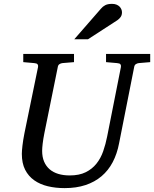

<svg xmlns="http://www.w3.org/2000/svg" viewBox="-20 -947 789 983"><path d="M690.9 -624Q682.1 -623 675.3 -618.4Q668.5 -613.8 667 -604L589.8 -213.9Q579.6 -159.7 557.1 -116.9Q534.7 -74.2 499.8 -44.7Q464.8 -15.1 417.7 0.5Q370.6 16.1 311 16.1Q264.6 16.1 224.9 6.6Q185.1 -2.9 155.3 -23.9Q125.5 -44.9 108.6 -78.1Q91.8 -111.3 91.8 -159.2Q91.8 -174.3 95 -201.7Q98.1 -229 105 -264.2L174.8 -604Q176.3 -612.3 172.4 -617.7Q168.5 -623 154.8 -624L99.1 -628.9V-670.9H358.9V-628.9L299.8 -624Q291 -623 284.2 -618.4Q277.3 -613.8 275.9 -604L207 -264.2Q201.2 -234.9 198.5 -211.7Q195.8 -188.5 195.8 -174.8Q195.8 -143.1 205.8 -119.6Q215.8 -96.2 234.1 -80.3Q252.4 -64.5 278.6 -56.6Q304.7 -48.8 336.9 -48.8Q385.7 -48.8 418.7 -65.2Q451.7 -81.5 473.6 -108.9Q495.6 -136.2 508.3 -172.6Q521 -209 528.8 -249L599.1 -604Q600.6 -612.3 596.7 -617.7Q592.8 -623 579.1 -624L522.9 -628.9V-670.9H749V-628.9ZM604.5 -884.3Q604.5 -870.1 598.1 -860.6Q591.8 -851.1 580.6 -843.3L430.7 -746.1H360.4L496.6 -902.3Q501.5 -908.2 506.8 -912.6Q512.2 -917 518.8 -920.4Q525.4 -923.8 533.9 -925.5Q542.5 -927.2 553.7 -927.2Q566.9 -927.2 576.4 -923.3Q585.9 -919.4 592 -913.3Q598.1 -907.2 601.3 -899.4Q604.5 -891.6 604.5 -884.3Z"/></svg>

Font: Charis SIL APac
Style: Italic
Weight: 400
Italic angle: -11°
Foundry: SIL International
Version: Version 5.000